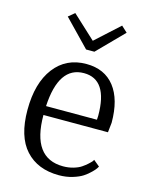

<svg xmlns="http://www.w3.org/2000/svg" viewBox="-111 -791 675 871"><g transform="rotate(15 226.5 -355.0)"><path d="M223 -573 104 -696 133 -720 242 -619 353 -720 381 -694 262 -573ZM242 -467Q124 -467 114 -278H353Q354 -288 354 -297Q354 -467 242 -467ZM388 -99 417 -75Q415 -72 411.5 -66Q408 -60 393.5 -45.5Q379 -31 361.5 -19.5Q344 -8 314.5 1Q285 10 251 10Q151 10 94 -52.5Q37 -115 37 -240Q37 -366 92 -438Q147 -510 242 -510Q328 -510 374.5 -450.5Q421 -391 421 -282L416 -236H113Q113 -34 259 -34Q284 -34 306.5 -40.5Q329 -47 343 -56.5Q357 -66 368 -76Q379 -86 384 -92Z"/></g></svg>

Font: Arsenal
Style: Regular
Weight: 400
Designer: Andrij Shevchenko
Foundry: Stairsfor.com
Version: Version 1.000